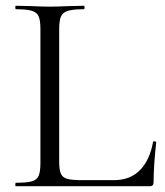

<svg xmlns="http://www.w3.org/2000/svg" viewBox="-20 -645 573 665"><path d="M265 -21H374Q431 -21 465 -56Q499 -91 510 -153Q510 -156 515.5 -155.5Q521 -155 521 -152Q512 -69 512 -15Q512 -7 509 -3.5Q506 0 497 0H35Q33 0 33 -6Q33 -12 35 -12Q73 -12 90.5 -17Q108 -22 114 -36.5Q120 -51 120 -81V-544Q120 -574 114 -588Q108 -602 90.5 -607.5Q73 -613 35 -613Q33 -613 33 -619Q33 -625 35 -625L84 -624Q126 -622 152 -622Q180 -622 222 -624L270 -625Q273 -625 273 -619Q273 -613 270 -613Q233 -613 215 -607.5Q197 -602 191 -587.5Q185 -573 185 -543V-85Q185 -56 191 -43Q197 -30 213 -25.5Q229 -21 265 -21Z"/></svg>

Font: Cormorant Infant
Style: Regular
Weight: 400
Designer: Christian Thalmann (Catharsis Fonts)
Foundry: Catharsis Fonts
Version: Version 4.000